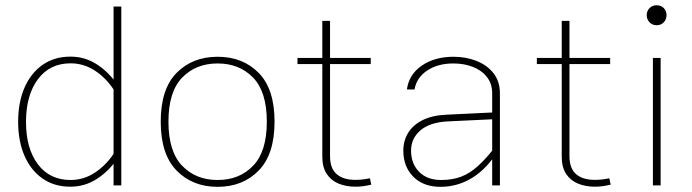

<svg xmlns="http://www.w3.org/2000/svg" viewBox="-20 -703 2623 728"><path d="M439.9 -678.2H410.6V-91.8V0H439.9ZM48.8 -241.2Q48.8 -167.5 73 -112.1Q97.2 -56.6 141.6 -25.9Q186 4.9 246.6 4.9Q301.3 4.9 346.7 -24.2Q392.1 -53.2 426.3 -103L410.6 -119.6Q380.9 -75.2 338.9 -47.9Q296.9 -20.5 247.6 -20.5Q168.5 -20.5 123.5 -80.3Q78.6 -140.1 78.6 -240.7Q78.6 -341.8 123.5 -402.3Q168.5 -462.9 247.6 -462.9Q296.9 -462.9 338.9 -435.8Q380.9 -408.7 410.6 -363.8L426.3 -380.4Q392.1 -430.2 346.9 -459.2Q301.8 -488.3 247.1 -488.3Q186.5 -488.3 141.8 -457.3Q97.2 -426.3 73 -370.8Q48.8 -315.4 48.8 -241.2Z M805.2 -462.4Q887.7 -462.4 939.7 -408.7Q991.7 -355 991.7 -241.7Q991.7 -128.4 939.7 -74.5Q887.7 -20.5 805.2 -20.5Q722.7 -20.5 670.7 -74.5Q618.7 -128.4 618.7 -241.7Q618.7 -355 670.7 -408.7Q722.7 -462.4 805.2 -462.4ZM805.2 -487.8Q710 -487.8 649.7 -426.8Q589.4 -365.7 589.4 -241.7Q589.4 -117.7 649.7 -56.2Q710 5.4 805.2 5.4Q900.4 5.4 960.7 -56.2Q1021 -117.7 1021 -241.7Q1021 -365.7 960.7 -426.8Q900.4 -487.8 805.2 -487.8Z M1382.8 -26.9Q1374 -24.9 1358.4 -22.9Q1342.8 -21 1327.1 -21Q1281.7 -21 1256.6 -42.7Q1231.4 -64.5 1231.4 -110.8V-624H1202.1V-108.9Q1202.1 -68.8 1218.8 -43.7Q1235.4 -18.6 1263.9 -6.8Q1292.5 4.9 1328.1 4.9Q1343.8 4.9 1358.9 2.7Q1374 0.5 1387.7 -2.9ZM1107.9 -460H1385.7V-483.4H1107.9Z M1875.5 -349.1Q1875.5 -394 1851.6 -424.8Q1827.6 -455.6 1787.6 -471.7Q1747.6 -487.8 1699.7 -487.8Q1627.9 -487.8 1579.1 -454.1Q1530.3 -420.4 1522.9 -363.8H1551.8Q1559.1 -408.2 1599.4 -435.3Q1639.6 -462.4 1699.2 -462.4Q1739.3 -462.4 1772.7 -449.5Q1806.2 -436.5 1826.2 -411.1Q1846.2 -385.7 1846.2 -349.1V-91.8V0H1875.5ZM1874.5 -140.1 1862.3 -151.9Q1825.7 -104 1793.9 -75Q1762.2 -45.9 1728.8 -33.2Q1695.3 -20.5 1652.8 -20.5Q1599.6 -20.5 1569.1 -51.5Q1538.6 -82.5 1538.6 -131.8Q1538.6 -178.2 1574.2 -208.7Q1609.9 -239.3 1677.7 -242.7L1863.3 -251.5V-277.3L1671.9 -268.1Q1618.7 -265.6 1582.5 -247.6Q1546.4 -229.5 1527.8 -199.7Q1509.3 -169.9 1509.3 -131.8Q1509.3 -70.8 1547.4 -32.7Q1585.4 5.4 1650.4 5.4Q1715.8 5.4 1772.2 -29.8Q1828.6 -64.9 1874.5 -140.1Z M2290.5 -26.9Q2281.7 -24.9 2266.1 -22.9Q2250.5 -21 2234.9 -21Q2189.5 -21 2164.3 -42.7Q2139.2 -64.5 2139.2 -110.8V-624H2109.9V-108.9Q2109.9 -68.8 2126.5 -43.7Q2143.1 -18.6 2171.6 -6.8Q2200.2 4.9 2235.8 4.9Q2251.5 4.9 2266.6 2.7Q2281.7 0.5 2295.4 -2.9ZM2015.6 -460H2293.5V-483.4H2015.6Z M2432.1 -645.5Q2432.1 -629.9 2442.6 -618.7Q2453.1 -607.4 2469.7 -607.4Q2486.8 -607.4 2497.1 -618.7Q2507.3 -629.9 2507.3 -645.5Q2507.3 -661.1 2497.1 -672.1Q2486.8 -683.1 2469.7 -683.1Q2453.1 -683.1 2442.6 -672.1Q2432.1 -661.1 2432.1 -645.5ZM2455.6 -483.4V0H2484.9V-483.4Z"/></svg>

Font: Estedad-FD VF
Style: Regular
Weight: 100
Designer: Amin Abedi
Version: Version 7.3